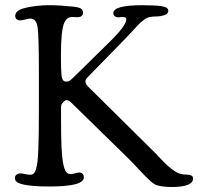

<svg xmlns="http://www.w3.org/2000/svg" viewBox="-20 -728 819 757"><path d="M133.3 -295.4V-450.7Q133.3 -586.9 128.2 -620.8Q123 -654.8 99.6 -654.8Q93.8 -654.8 80.1 -651.1Q66.4 -647.5 58.6 -647.5Q51.3 -647.5 45.7 -652.3Q40 -657.2 40 -664.6Q40 -685.5 71.8 -694.8Q116.2 -707.5 176.8 -707.5Q213.9 -707.5 270 -701.7Q291.5 -699.2 299.3 -694.1Q307.1 -689 307.1 -678.2Q307.1 -660.2 284.2 -660.2Q281.2 -660.2 274.7 -660.6Q268.1 -661.1 264.6 -661.1Q242.7 -661.1 232.4 -635.7Q220.2 -605.5 220.2 -507.8Q220.2 -454.1 222.4 -432.9Q224.6 -411.6 232.9 -408.2Q242.2 -403.8 253.9 -409.2Q258.3 -411.1 282.7 -435.5L419.9 -570.3Q478 -628.4 478 -651.9Q478 -661.1 463.9 -661.1Q460.9 -661.1 454.6 -660.4Q448.2 -659.7 445.8 -659.7Q438 -659.7 432.4 -664.3Q426.8 -668.9 426.8 -676.3Q426.8 -707.5 542 -707.5Q593.3 -707.5 618.4 -703.4Q643.6 -699.2 643.6 -685.5Q643.6 -673.3 627.9 -668.2Q612.3 -663.1 596.2 -663.1Q580.1 -663.1 569.3 -660.6Q558.6 -658.2 546.1 -648.7Q533.7 -639.2 525.9 -631.1Q518.1 -623 497.8 -600.8Q477.5 -578.6 460.9 -562L326.2 -424.3Q316.4 -415 316.9 -405.5Q317.4 -396 329.6 -384.3L590.8 -126Q595.2 -121.1 605 -111.1Q614.7 -101.1 618.2 -97.4Q621.6 -93.8 628.9 -86.4Q636.2 -79.1 639.9 -75.9Q643.6 -72.8 649.7 -67.6Q655.8 -62.5 661.1 -58.6Q666.5 -54.7 672.4 -50.8Q690.4 -39.6 714.4 -39.6Q741.2 -39.6 741.2 -24.9Q741.2 9.3 657.7 9.3Q627.9 9.3 604 3.9Q595.7 2 588.6 -2.2Q581.5 -6.3 571 -15.9Q560.5 -25.4 552.5 -33.7Q544.4 -42 526.1 -61.5Q507.8 -81.1 493.2 -96.2L268.1 -316.4Q259.3 -325.7 253.7 -329.6Q248 -333.5 242.4 -333.3Q236.8 -333 231.4 -327.1Q223.1 -318.8 221.9 -315.2Q220.7 -311.5 220.7 -298.3V-257.8Q220.7 -191.4 222.4 -150.6Q224.1 -109.9 228.8 -85Q233.4 -60.1 240.2 -50.8Q247.1 -41.5 258.3 -41.5Q264.6 -41.5 275.9 -44.7Q287.1 -47.9 291.5 -47.9Q310.5 -47.9 310.5 -28.3Q310.5 7.3 174.8 7.3Q106.4 7.3 72.3 -0.5Q53.2 -4.9 45.9 -11Q38.6 -17.1 38.6 -26.9Q38.6 -33.7 44.7 -39.1Q50.8 -44.4 61 -44.4Q65.9 -44.4 77.6 -41.7Q89.4 -39.1 99.6 -39.1Q107.4 -39.1 112.5 -43.5Q117.7 -47.9 121.6 -60.3Q125.5 -72.8 127.7 -89.8Q129.9 -106.9 131.1 -138.2Q132.3 -169.4 132.8 -204.8Q133.3 -240.2 133.3 -295.4Z"/></svg>

Font: Cooper*
Style: Regular
Weight: 400
Designer: Owen Earl
Foundry: indestructible type*
Version: Version 0.001